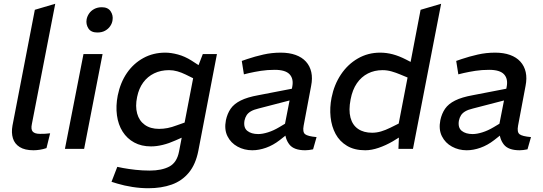

<svg xmlns="http://www.w3.org/2000/svg" viewBox="-20 -790 2883 1019"><path d="M226.7 -4Q209.2 2 191.5 4.7Q173.7 7.5 157.7 7.5Q111.6 7.5 84.5 -9.6Q57.4 -26.7 48.5 -56.2Q39.5 -85.8 46.2 -123.2L164.9 -738L273.2 -770L149.2 -131.9Q143 -103.3 153.8 -91.5Q164.6 -79.6 192.6 -79.6Q206.5 -79.6 219.4 -80.1Q232.3 -80.6 246.1 -82.6Z M324.6 0 423.1 -503.2H524.4L426.5 0ZM496.5 -617.5Q463 -617.5 449.1 -639.3Q435.3 -661.1 439.6 -686.7Q442.6 -703.3 452.7 -718.1Q462.8 -733 480.2 -742.3Q497.6 -751.6 520.6 -751.6Q552.9 -751.6 567.3 -729.9Q581.6 -708.2 577.2 -682.5Q575 -666.2 564.9 -651.4Q554.8 -636.5 537.8 -627Q520.9 -617.5 496.5 -617.5Z M767.4 209Q726.1 209 682.8 202.3Q639.5 195.5 603.3 184.6L571.8 174.9L602.5 95.5L633.4 101.8Q663.2 107.3 699.8 111.3Q736.5 115.3 774.8 115.3Q838 115.3 878.4 94.1Q918.8 72.9 930.1 14.7L1011.1 -406.2L1025.9 -423.9L1056.4 -503.2H1131.4L1032.6 10.4Q1018.6 82.1 982.4 126Q946.1 170 891.6 189.5Q837.1 209 767.4 209ZM781.6 -13Q730.3 -13 692.3 -33.8Q654.2 -54.5 630.8 -91.5Q607.4 -128.4 600.7 -177.7Q593.9 -227.1 604.9 -283.5Q618.9 -352.1 653.8 -402.9Q688.8 -453.6 741 -482.1Q793.2 -510.6 857 -510.6Q887.9 -510.6 924.3 -500.8Q960.7 -491 996 -468.8L1043.5 -438.1L1011.3 -371.7L965.3 -394.4Q943 -405.3 921.1 -411.5Q899.2 -417.7 877 -417.7Q833.2 -417.7 798.2 -400.7Q763.2 -383.7 740 -352.1Q716.8 -320.5 707.7 -275.4Q697.3 -225.9 707.9 -187.5Q718.4 -149.2 748.3 -127.6Q778.2 -106 824.2 -106Q846.6 -106 869.4 -110.4Q892.3 -114.9 917.6 -124.6L960.2 -139.6L974.9 -72.7L909.6 -44Q876.9 -29.2 844 -21.1Q811 -13 781.6 -13Z M1641.6 2.5Q1630.5 5 1619.5 6.2Q1608.5 7.5 1600 7.5Q1539.8 7.5 1516 -23Q1492.2 -53.4 1492.6 -96.8L1489.2 -115.8L1531.1 -329.5Q1539.2 -371.5 1517.2 -395.4Q1495.1 -419.4 1438.1 -419.4Q1399.2 -419.4 1364.9 -414.1Q1330.5 -408.7 1302.1 -402.2L1274.5 -395.4L1263.2 -466.6L1291.5 -476.4Q1333.1 -490.4 1377.7 -500.5Q1422.4 -510.6 1469.8 -510.6Q1514.9 -510.6 1548.8 -498.4Q1582.7 -486.2 1603.7 -463Q1624.8 -439.8 1632.1 -407.3Q1639.4 -374.8 1631.2 -333.8L1591.5 -123Q1585.2 -89.2 1599.1 -77.9Q1613 -66.6 1660.1 -62.4ZM1318.9 7.5Q1276.2 7.5 1240.7 -11.9Q1205.2 -31.2 1187.3 -67Q1169.3 -102.8 1179 -152.3Q1186.5 -187.2 1204.2 -213Q1221.9 -238.7 1257.4 -256.5Q1292.8 -274.3 1352.1 -284.9L1550.2 -323.2L1537.6 -262.2L1351.7 -214Q1326.9 -208.1 1311.7 -199.3Q1296.6 -190.4 1288.9 -178.5Q1281.2 -166.7 1277.6 -150.2Q1271.3 -112.7 1292.5 -95.6Q1313.6 -78.5 1350.5 -78.5Q1372.9 -78.5 1402.3 -87.7Q1431.8 -96.9 1462.5 -115.3L1514.3 -146.3L1521.8 -91.3L1464.7 -46.4Q1429.8 -19.3 1392.1 -5.9Q1354.4 7.5 1318.9 7.5Z M1918.6 7.5Q1860.9 7.5 1821.8 -16Q1782.6 -39.4 1761.2 -78.9Q1739.8 -118.5 1734.5 -168.7Q1729.2 -219 1739.7 -271.8Q1753.4 -340.8 1789.6 -394.9Q1825.8 -449 1879.4 -479.8Q1932.9 -510.6 1997.5 -510.6Q2031.1 -510.6 2064.5 -501.8Q2097.8 -493 2134.9 -474L2183.2 -449.1L2152.7 -427.3L2212.2 -738L2321.2 -770L2171.8 0H2094.6L2098.1 -86L2090.4 -105.1L2143.1 -378.6L2103.1 -395.2Q2082.2 -404.1 2058.5 -410.9Q2034.7 -417.7 2010.4 -417.7Q1967.5 -417.7 1932.7 -400.1Q1897.9 -382.5 1874.2 -348.2Q1850.5 -313.9 1840.7 -262.2Q1829.6 -205.6 1840.1 -165.9Q1850.6 -126.2 1880.3 -105.9Q1910 -85.5 1955.4 -85.5Q1978.5 -85.5 2002.4 -92.5Q2026.3 -99.6 2051.7 -112.2L2100.9 -136.6L2108.3 -66.8L2064.2 -39.7Q2027.1 -18.2 1989.4 -5.4Q1951.6 7.5 1918.6 7.5Z M2779.6 2.5Q2768.5 5 2757.5 6.2Q2746.5 7.5 2738 7.5Q2677.8 7.5 2654 -23Q2630.2 -53.4 2630.6 -96.8L2627.2 -115.8L2669.1 -329.5Q2677.2 -371.5 2655.2 -395.4Q2633.1 -419.4 2576.1 -419.4Q2537.2 -419.4 2502.9 -414.1Q2468.5 -408.7 2440.1 -402.2L2412.5 -395.4L2401.2 -466.6L2429.5 -476.4Q2471.1 -490.4 2515.7 -500.5Q2560.4 -510.6 2607.8 -510.6Q2652.9 -510.6 2686.8 -498.4Q2720.7 -486.2 2741.7 -463Q2762.8 -439.8 2770.1 -407.3Q2777.4 -374.8 2769.2 -333.8L2729.5 -123Q2723.2 -89.2 2737.1 -77.9Q2751 -66.6 2798.1 -62.4ZM2456.9 7.5Q2414.2 7.5 2378.7 -11.9Q2343.2 -31.2 2325.3 -67Q2307.3 -102.8 2317 -152.3Q2324.5 -187.2 2342.2 -213Q2359.9 -238.7 2395.4 -256.5Q2430.8 -274.3 2490.1 -284.9L2688.2 -323.2L2675.6 -262.2L2489.7 -214Q2464.9 -208.1 2449.7 -199.3Q2434.6 -190.4 2426.9 -178.5Q2419.2 -166.7 2415.6 -150.2Q2409.3 -112.7 2430.5 -95.6Q2451.6 -78.5 2488.5 -78.5Q2510.9 -78.5 2540.3 -87.7Q2569.8 -96.9 2600.5 -115.3L2652.3 -146.3L2659.8 -91.3L2602.7 -46.4Q2567.8 -19.3 2530.1 -5.9Q2492.4 7.5 2456.9 7.5Z"/></svg>

Font: REM Medium
Style: Italic
Weight: 500
Italic angle: -11°
Designer: Octavio Pardo
Foundry: Ashler Design
Version: Version 1.005;gftools[0.9.28]